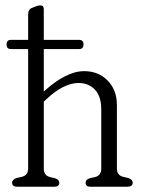

<svg xmlns="http://www.w3.org/2000/svg" viewBox="-20 -710 538 730"><path d="M5 -540.5Q5 -558.5 21.5 -558.5H87V-655.5Q87 -675 103 -680.5L118 -686.5Q126 -689.5 134 -689.5Q146.5 -689.5 146.5 -675V-558.5H280.5Q297.5 -558.5 297.5 -541Q297.5 -523.5 280.5 -523.5H146.5V-362Q231.5 -439.5 300 -439.5Q354 -439.5 389.2 -403.8Q424.5 -368 424.5 -310V-69Q424.5 -44 447.5 -38L467 -33.5Q484.5 -27.5 484.5 -15.5Q484.5 0 464.5 0H324Q305.5 0 305.5 -15.5Q305.5 -27.5 322 -32.5L342 -37Q365 -43 365 -69V-294.5Q365 -343.5 341 -369Q317 -394.5 278 -394.5Q251.5 -394.5 220.2 -379.2Q189 -364 154 -330.5L146.5 -323.5V-69Q146.5 -43 169.5 -37L188.5 -32.5Q205.5 -27 205.5 -15.5Q205.5 0 186.5 0H46Q26 0 26 -15.5Q26 -27.5 44 -33.5L64 -38Q87 -44 87 -69V-523.5H21.5Q5 -523.5 5 -540.5Z"/></svg>

Font: Fraunces 144pt SuperSoft Light
Style: Regular
Weight: 300
Version: Version 1.000;[0bf87f6ff]